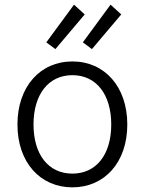

<svg xmlns="http://www.w3.org/2000/svg" viewBox="-20 -793 622 825"><path d="M291 12C429 12 527 -95 527 -258C527 -421 429 -529 291 -529C153 -529 55 -421 55 -258C55 -95 153 12 291 12ZM291 -470C394 -470 458 -387 458 -258C458 -129 394 -47 291 -47C188 -47 124 -129 124 -258C124 -387 188 -470 291 -470ZM375 -582 501 -731 455 -773 336 -611ZM179 -611 218 -582 344 -731 298 -773Z"/></svg>

Font: Repo Light
Style: Regular
Weight: 300
Designer: Stefan Peev
Foundry: Context Ltd
Version: Version 001.502